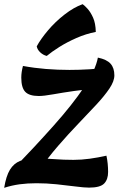

<svg xmlns="http://www.w3.org/2000/svg" viewBox="-40 -887 568 920"><path d="M132 -128Q176 -128 220 -124.5Q264 -121 312 -121Q350 -121 390 -126.5Q430 -132 470 -141Q474 -123 476 -102.5Q478 -82 478 -63Q478 -27 459 -7.5Q440 12 387 12Q363 12 321.5 6.5Q280 1 231 -4Q182 -9 135 -9Q92 -9 54.5 -4Q17 1 -20 13Q-11 -43 7.5 -73.5Q26 -104 56.5 -116Q87 -128 132 -128ZM70 -571Q124 -561 180 -556.5Q236 -552 293 -552Q340 -552 389 -555Q438 -558 485 -564Q490 -554 492 -538.5Q494 -523 494 -512L430 -459Q371 -459 315 -451Q259 -443 214.5 -435Q170 -427 146 -427Q100 -427 81 -447Q62 -467 62 -515Q62 -541 70 -571ZM16 -69Q128 -185 217.5 -285.5Q307 -386 362.5 -468.5Q418 -551 429 -611Q472 -602 490 -581.5Q508 -561 508 -526Q508 -498 484.5 -463Q461 -428 422 -386Q383 -344 335 -294Q287 -244 238 -187.5Q189 -131 145 -67ZM136 -665Q155 -700 190 -741.5Q225 -783 269.5 -817.5Q314 -852 356 -867Q366 -860 380 -844.5Q394 -829 406 -802.5Q418 -776 419 -734Q372 -725 326.5 -705Q281 -685 244.5 -662Q208 -639 184 -619Q167 -623 153 -636Q139 -649 136 -665Z"/></svg>

Font: Merienda ExtraBold
Style: Regular
Weight: 800
Designer: Eduardo Rodriguez Tunni
Foundry: Eduardo Rodriguez Tunni
Version: Version 2.001